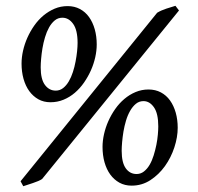

<svg xmlns="http://www.w3.org/2000/svg" viewBox="-20 -624 682 661"><path d="M524.9 -189Q524.9 -233.4 510 -254.6Q495.1 -275.9 474.1 -275.9Q459 -275.9 447.8 -266.6Q436.5 -257.3 428 -242.4Q419.4 -227.5 413.8 -208.7Q408.2 -189.9 405 -170.9Q401.9 -151.9 400.4 -134.5Q398.9 -117.2 398.9 -105Q398.9 -64 413.1 -44.4Q427.2 -24.9 450.2 -24.9Q464.4 -24.9 475.6 -33.7Q486.8 -42.5 495.1 -56.6Q503.4 -70.8 509 -88.9Q514.6 -106.9 518.3 -125.2Q522 -143.6 523.4 -160.2Q524.9 -176.8 524.9 -189ZM247.1 -476.1Q247.1 -520.5 231.9 -541.7Q216.8 -563 194.8 -563Q179.7 -563 168.5 -553.7Q157.2 -544.4 148.9 -529.5Q140.6 -514.6 135 -495.8Q129.4 -477.1 126.2 -458Q123 -439 121.6 -421.6Q120.1 -404.3 120.1 -392.1Q120.1 -351.1 134.8 -331.5Q149.4 -312 171.9 -312Q186 -312 197.3 -320.8Q208.5 -329.6 216.8 -343.8Q225.1 -357.9 231 -376Q236.8 -394 240.2 -412.4Q243.7 -430.7 245.4 -447.3Q247.1 -463.9 247.1 -476.1ZM591.8 -184.1Q591.8 -151.9 580.3 -116.7Q568.8 -81.5 547.9 -52.2Q526.9 -22.9 497.8 -3.9Q468.8 15.1 433.1 15.1Q409.7 15.1 391.1 4.9Q372.6 -5.4 359.6 -23.2Q346.7 -41 339.8 -65.4Q333 -89.8 333 -118.2Q333 -139.2 338.1 -162.1Q343.3 -185.1 353 -207Q362.8 -229 376.7 -248.8Q390.6 -268.6 408.2 -283.4Q425.8 -298.3 446.8 -307.1Q467.8 -315.9 491.2 -315.9Q515.1 -315.9 533.9 -305.9Q552.7 -295.9 565.4 -278.1Q578.1 -260.3 585 -236.1Q591.8 -211.9 591.8 -184.1ZM125 -7.8Q120.1 -4.4 111.6 -0.7Q103 2.9 93.5 6.1Q84 9.3 75 12.2Q65.9 15.1 60.1 17.1L50.8 0L521 -580.1Q534.7 -588.4 552.5 -594.2Q570.3 -600.1 584 -604L596.2 -587.9ZM313 -471.2Q313 -449.7 307.9 -426.8Q302.7 -403.8 293 -381.8Q283.2 -359.9 269.3 -339.8Q255.4 -319.8 237.8 -304.7Q220.2 -289.6 199 -280.8Q177.7 -272 153.8 -272Q130.4 -272 112.1 -282.2Q93.8 -292.5 80.8 -310.3Q67.9 -328.1 61 -352.5Q54.2 -377 54.2 -404.8Q54.2 -426.3 59.3 -449.2Q64.5 -472.2 74.2 -494.1Q84 -516.1 97.9 -535.9Q111.8 -555.7 129.6 -570.6Q147.5 -585.4 168.2 -594.2Q189 -603 212.9 -603Q236.3 -603 255.1 -593Q273.9 -583 286.6 -565.2Q299.3 -547.4 306.2 -523.2Q313 -499 313 -471.2Z"/></svg>

Font: Gentium Plus
Style: Italic
Weight: 400
Italic angle: -8°
Designer: J. Victor Gaultney, Annie Olsen, Iska Routamaa
Foundry: SIL International
Version: Version 1.510